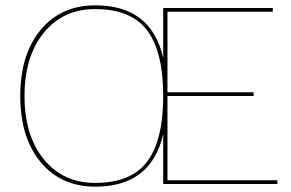

<svg xmlns="http://www.w3.org/2000/svg" viewBox="-20 -690 1090 720"><path d="M608 -14H1020V0H592V-187Q547 10 337 10Q209 10 132.5 -82Q56 -174 56 -330Q56 -486 132.5 -578Q209 -670 337 -670Q547 -670 592 -473V-660H1003V-646H608V-344H931V-330H608ZM337 -4Q471 -4 531.5 -83.5Q592 -163 592 -330Q592 -497 531.5 -576.5Q471 -656 337 -656Q217 -656 144.5 -567.5Q72 -479 72 -330Q72 -181 144.5 -92.5Q217 -4 337 -4Z"/></svg>

Font: Elaine Sans Thin
Style: Regular
Weight: 250
Designer: Wei Huang
Foundry: Wei Huang
Version: Version 2.001;December 24, 2019;FontCreator 12.0.0.2547 64-b